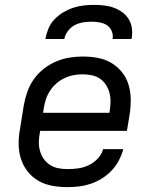

<svg xmlns="http://www.w3.org/2000/svg" viewBox="-20 -760 640 788"><path d="M257 8Q225 8 194.5 2.5Q164 -3 138.5 -17.5Q113 -32 94.5 -55Q76 -78 66.5 -106.5Q57 -135 56.5 -166.5Q56 -198 62 -230L78 -330Q83 -357 92.5 -384Q102 -411 119 -435Q136 -459 159.5 -477.5Q183 -496 210 -507.5Q237 -519 264.5 -523.5Q292 -528 319 -528Q351 -528 381 -522.5Q411 -517 436.5 -502Q462 -487 480.5 -464Q499 -441 507.5 -412.5Q516 -384 516.5 -353Q517 -322 512 -290L501 -223H145L144 -218Q140 -198 139.5 -178.5Q139 -159 144 -141Q149 -123 159.5 -108Q170 -93 185.5 -83Q201 -73 219.5 -69.5Q238 -66 258 -66Q279 -66 301 -69Q323 -72 344 -82Q365 -92 381.5 -109.5Q398 -127 403 -148H486Q480 -125 468 -102Q456 -79 438.5 -60.5Q421 -42 399 -28Q377 -14 353 -6Q329 2 305 5Q281 8 257 8ZM157 -297H429L430 -302Q433 -322 433.5 -341Q434 -360 429.5 -378Q425 -396 415 -411.5Q405 -427 390.5 -437Q376 -447 357 -451Q338 -455 319 -455Q300 -455 281.5 -451.5Q263 -448 245 -439.5Q227 -431 212 -418Q197 -405 186 -388.5Q175 -372 169 -354Q163 -336 160 -318ZM166 -600Q170 -621 178.5 -642Q187 -663 203 -680Q219 -697 239 -709Q259 -721 280 -728Q301 -735 323 -737.5Q345 -740 366 -740Q387 -740 408 -737.5Q429 -735 448 -728Q467 -721 483 -709Q499 -697 509 -680Q519 -663 521.5 -642Q524 -621 520 -600H442Q445 -617 438.5 -632.5Q432 -648 419 -656.5Q406 -665 389 -668Q372 -671 355 -671Q338 -671 320 -668Q302 -665 286 -656.5Q270 -648 258.5 -632.5Q247 -617 244 -600Z"/></svg>

Font: Iosevka Custom Oblique
Style: Regular
Weight: 400
Italic angle: -9°
Designer: Belleve Invis
Foundry: Belleve Invis
Version: Version 27.0.1